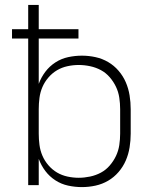

<svg xmlns="http://www.w3.org/2000/svg" viewBox="-20 -755 640 783"><path d="M314 8Q286 8 258 2Q230 -4 206 -19.5Q182 -35 165 -57.5Q148 -80 138 -107V0H95V-598H29V-636H95V-735H138V-636H300V-598H138V-413Q148 -440 165 -462.5Q182 -485 206 -500.5Q230 -516 258 -522Q286 -528 314 -528Q342 -528 369.5 -522Q397 -516 421 -502Q445 -488 463.5 -466.5Q482 -445 493 -419.5Q504 -394 508.5 -366Q513 -338 513 -310V-210Q513 -182 508.5 -154Q504 -126 493 -100.5Q482 -75 463.5 -53.5Q445 -32 421 -18Q397 -4 369.5 2Q342 8 314 8ZM301 -30Q324 -30 347.5 -35Q371 -40 391.5 -51Q412 -62 427.5 -80Q443 -98 453 -119Q463 -140 466.5 -163.5Q470 -187 470 -210V-310Q470 -333 466.5 -356.5Q463 -380 453 -401Q443 -422 427.5 -440Q412 -458 391.5 -469Q371 -480 347.5 -485Q324 -490 301 -490Q278 -490 255 -485Q232 -480 212.5 -468.5Q193 -457 177.5 -439Q162 -421 153 -400Q144 -379 141 -356Q138 -333 138 -310V-210Q138 -187 141 -164Q144 -141 153 -120Q162 -99 177.5 -81Q193 -63 212.5 -51.5Q232 -40 255 -35Q278 -30 301 -30Z"/></svg>

Font: Zed Sans Extralight Extended
Style: Regular
Weight: 200
Width: 7
Designer: Belleve Invis
Foundry: Belleve Invis
Version: Version 1.0.0; ttfautohint (v1.8.4)